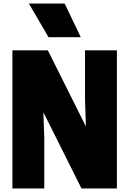

<svg xmlns="http://www.w3.org/2000/svg" viewBox="-20 -1064 730 1084"><path d="M436 -854H254L143 -1044H345ZM640 0H440L225 -430L230 -280V0H50V-780H250L465 -350L460 -500V-780H640Z"/></svg>

Font: Tanohe Sans ExtraBold
Style: Regular
Weight: 800
Designer: Village Type and Design LLC & Cristiano Sobral
Foundry: Cooper Hewitt Smithsonian Design Museum
Version: Version 1.00;September 29, 2021;FontCreator 13.0.0.2655 64-b